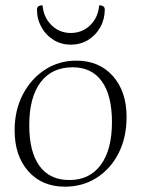

<svg xmlns="http://www.w3.org/2000/svg" viewBox="-20 -690 531 722"><path d="M224 12Q138 12 86.5 -46Q35 -104 35 -200Q35 -275 65.5 -334Q96 -393 148.5 -427.5Q201 -462 267 -462Q353 -462 404.5 -404Q456 -346 456 -250Q456 -173 426 -114Q396 -55 343.5 -21.5Q291 12 224 12ZM241 -13Q317 -13 359 -70Q401 -127 401 -231Q401 -331 363 -384Q325 -437 253 -437Q175 -437 132.5 -380.5Q90 -324 90 -219Q90 -119 128.5 -66Q167 -13 241 -13ZM246 -522Q211 -522 182 -539.5Q153 -557 136 -587.5Q119 -618 119 -654Q119 -670 140 -670Q144 -624 174 -595Q204 -566 246 -566Q289 -566 319 -595Q349 -624 353 -670Q374 -670 374 -654Q374 -618 357 -587.5Q340 -557 311 -539.5Q282 -522 246 -522Z"/></svg>

Font: Petrona ExtraLight
Style: Regular
Weight: 200
Designer: Ringo R. Seeber
Foundry: Ringo R. Seeber
Version: Version 2.001; ttfautohint (v1.8.3)